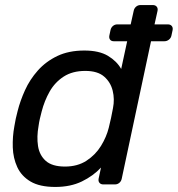

<svg xmlns="http://www.w3.org/2000/svg" viewBox="-20 -730 704 760"><path d="M198.9 10Q137.3 10 101 -11.4Q64.8 -32.9 48.4 -68.5Q32 -104.1 30.6 -146.5Q29.2 -188.9 36.8 -229.9Q39.3 -246.4 42.4 -260.2Q45.5 -273.9 49.7 -290.2Q59.8 -330.6 78.9 -372.8Q98 -415.1 129.7 -450.8Q161.5 -486.6 206.9 -508.3Q252.3 -530 313.9 -530Q372.2 -530 407.3 -509Q442.3 -487.9 459.7 -457L483.4 -566.7H430.7Q420.5 -566.7 415.7 -573.1Q410.9 -579.4 412.9 -589.6L417.4 -610.6Q419.4 -620.7 426.9 -627.1Q434.4 -633.5 444.6 -633.5H497.3L509.2 -687.1Q511.2 -697.3 518.7 -703.6Q526.1 -710 536.3 -710H584.8Q595 -710 600.3 -703.6Q605.6 -697.3 603.6 -687.1L591.7 -633.5H644.4Q654.6 -633.5 659.9 -627.1Q665.2 -620.7 663.2 -610.6L658.7 -589.6Q656.7 -579.4 648.7 -573.1Q640.7 -566.7 630.6 -566.7H577.8L461.9 -22.9Q459.9 -12.7 452.5 -6.4Q445 0 434.8 0H389.1Q378.9 0 373.7 -6.4Q368.4 -12.7 370.4 -22.9L379.8 -66.8Q349.2 -33.7 304.1 -11.8Q259.1 10 198.9 10ZM237.1 -70.7Q286.9 -70.7 322.5 -93.9Q358.1 -117.2 379.8 -152.5Q401.5 -187.9 410.6 -224.6Q414.9 -241.1 419.6 -263.3Q424.2 -285.5 427.2 -301.8Q434.3 -337.3 426 -371.1Q417.7 -404.8 391.9 -427.1Q366.2 -449.3 317.5 -449.3Q267 -449.3 232.2 -426.9Q197.5 -404.4 176.7 -367.9Q155.9 -331.3 145 -288.9Q141 -273.9 137.8 -260Q134.6 -246.1 132.6 -231.1Q124.9 -188.7 130.5 -152.1Q136.1 -115.6 161.3 -93.1Q186.6 -70.7 237.1 -70.7Z"/></svg>

Font: Rubik Light
Style: Italic
Weight: 300
Italic angle: -12°
Designer: Hubert and Fischer
Foundry: Hubert and Fischer
Version: Version 2.300;gftools[0.9.30]